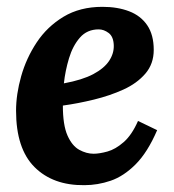

<svg xmlns="http://www.w3.org/2000/svg" viewBox="-20 -531 510 562"><path d="M280 -511Q324 -511 358 -498Q392 -485 411 -457Q430 -429 430 -385Q430 -344 405.5 -315.5Q381 -287 341.5 -269Q302 -251 255 -239.5Q208 -228 164 -222Q164 -165 177.5 -134.5Q191 -104 212 -92.5Q233 -81 254 -81Q271 -81 294.5 -87.5Q318 -94 342 -115Q366 -136 384 -177L440 -150Q412 -85 377 -50Q342 -15 304 -2Q266 11 227 11Q135 12 81 -42Q27 -96 27 -207Q27 -255 42 -308Q57 -361 87.5 -407Q118 -453 166 -482Q214 -511 280 -511ZM269 -445Q235 -445 214 -421Q193 -397 182 -360.5Q171 -324 167 -287Q221 -297 253 -314Q285 -331 299.5 -353Q314 -375 313 -399Q312 -424 298 -434.5Q284 -445 269 -445Z"/></svg>

Font: Lora Italic
Style: Italic
Weight: 400
Italic angle: -3°
Designer: Olga Karpushina, Alexei Vanyashin (Cyrillic)
Foundry: Cyreal
Version: Version 2.210; ttfautohint (v1.8.1.43-b0c9)